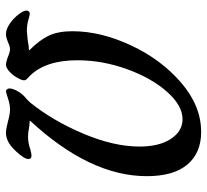

<svg xmlns="http://www.w3.org/2000/svg" viewBox="-46 -666 712 661"><g transform="rotate(90 310.5 -336.0)"><path d="M29 -45Q17 -60 17 -71Q17 -82 29 -82Q32 -82 49.5 -77Q67 -72 88 -72Q93 -72 120 -75Q138 -79 153 -79V-81Q118 -116 103 -148Q88 -180 88 -229Q88 -326 136.5 -430Q185 -534 265 -603Q345 -672 435 -672Q507 -672 547 -624.5Q587 -577 587 -485Q587 -289 396 -83V-82Q401 -82 417 -80Q437 -76 451 -76Q473 -76 495 -84Q511 -88 516 -88Q528 -88 528 -77Q528 -71 524 -64Q520 -57 513 -48Q492 -22 474 -11Q456 0 438 0Q429 0 416 -3Q403 -6 398 -7Q374 -14 357 -14Q341 -14 319.5 -7Q298 0 295 0Q291 0 288 -3.5Q285 -7 285 -12Q285 -22 292.5 -36.5Q300 -51 311 -62Q316 -67 320 -70Q324 -73 334 -84Q396 -161 440.5 -266Q485 -371 485 -460Q485 -528 458.5 -568Q432 -608 391 -608Q344 -608 296.5 -554.5Q249 -501 218.5 -416.5Q188 -332 188 -246Q188 -136 242 -82Q249 -76 253 -71.5Q257 -67 257 -63Q257 -54 248 -38.5Q239 -23 226.5 -11.5Q214 0 202 0Q196 0 178 -6Q160 -14 150 -14Q140 -14 126 -7Q123 -6 114.5 -3Q106 0 98 0Q81 0 61.5 -13.5Q42 -27 29 -45Z"/></g></svg>

Font: Charm
Style: Bold
Weight: 700
Designer: Katatrad Aksorn Co.,Ltd.
Foundry: Cadson Demak Co.,Ltd.
Version: Version 1.001